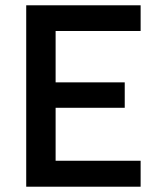

<svg xmlns="http://www.w3.org/2000/svg" viewBox="-20 -705 593 725"><path d="M79 0V-685H511V-588H190V-394H451V-298H190V-98H511V0Z"/></svg>

Font: TitilliumWeb-SemiBold
Style: SemiBold
Weight: 600
Version: Version 1.001;PS 57.000;hotconv 1.0.70;makeotf.lib2.5.55311